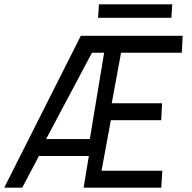

<svg xmlns="http://www.w3.org/2000/svg" viewBox="-50 -865 884 885"><path d="M-30.5 0 322.5 -700H792L788 -622H508L465 -389H697L693 -311H461L418 -78H698L693.5 0H335.5L359.5 -146H129.5L52.5 0ZM162.5 -224H364L430 -622H374ZM406 -845H744L740 -783H402Z"/></svg>

Font: Urbanist
Style: Italic
Weight: 400
Italic angle: -8°
Designer: Corey Hu
Foundry: Corey Hu
Version: Version 1.330; ttfautohint (v1.8.4.7-5d5b)